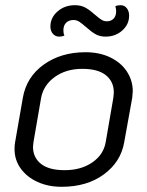

<svg xmlns="http://www.w3.org/2000/svg" viewBox="-20 -710 567 739"><path d="M36 -136Q36 -153 38 -162L68 -334Q82 -414 148.5 -461.5Q215 -509 309 -509Q363 -509 404.5 -489Q446 -469 468.5 -434.5Q491 -400 491 -359Q491 -352 489 -334L458 -162Q445 -87 380 -39Q315 9 217 9Q166 9 125 -9.5Q84 -28 60 -61Q36 -94 36 -136ZM387 -164 416 -332Q418 -348 418 -355Q418 -396 387.5 -420.5Q357 -445 297 -445Q234 -445 190.5 -413.5Q147 -382 138 -332L109 -164Q107 -150 107 -145Q107 -104 137.5 -79.5Q168 -55 229 -55Q292 -55 335.5 -85Q379 -115 387 -164ZM174 -608Q174 -642 201.5 -666Q229 -690 268 -690Q292 -690 309 -680.5Q326 -671 346 -653Q361 -640 370.5 -634Q380 -628 391 -628Q407 -628 417 -638Q427 -648 427 -667Q427 -676 424 -686Q432 -690 444 -690Q459 -690 468 -678.5Q477 -667 477 -650Q477 -616 450.5 -592.5Q424 -569 386 -569Q364 -569 347.5 -578.5Q331 -588 311 -606Q295 -620 285 -626.5Q275 -633 263 -633Q245 -633 234.5 -622.5Q224 -612 224 -593Q224 -581 228 -573Q219 -569 208 -569Q193 -569 183.5 -580Q174 -591 174 -608Z"/></svg>

Font: K2D Light
Style: Italic
Weight: 300
Italic angle: -10°
Designer: Katatrad Aksorn Co.,Ltd.
Foundry: Cadson Demak Co.,Ltd.
Version: Version 1.000; ttfautohint (v1.6)